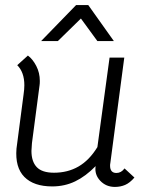

<svg xmlns="http://www.w3.org/2000/svg" viewBox="-20 -727 628 757"><path d="M510 -27Q492 -6 473.5 2Q455 10 433 10Q398 10 375 -14.5Q352 -39 357 -72Q318 -32 276.5 -12Q235 8 186 8Q113 8 76 -29.5Q39 -67 45 -141L73 -355Q76 -375 76 -391Q76 -442 48 -470L90 -508Q109 -494 123 -467Q137 -440 137 -408Q137 -397 136 -391L106 -163Q104 -141 104 -132Q104 -90 125 -68Q146 -46 193 -46Q247 -46 289.5 -70.5Q332 -95 364 -147L412 -500H470L415 -84Q414 -80 414 -74Q414 -45 439 -45Q458 -45 471 -63ZM280 -707H328L429 -565H364L299 -654L208 -565H142Z"/></svg>

Font: Bellota
Style: Italic
Weight: 400
Italic angle: -7.5°
Designer: Kemie Guaida
Foundry: Kemie Guaida
Version: Version 4.001